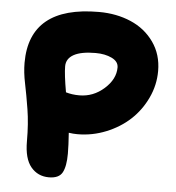

<svg xmlns="http://www.w3.org/2000/svg" viewBox="-52 -756 745 815"><g transform="rotate(5 321.0 -349.0)"><path d="M186 9.8Q138.7 9.8 109.4 -25.4Q80.1 -60.5 80.1 -134.8Q80.1 -210 70.3 -270.8Q60.5 -331.5 50.8 -378.2Q41 -424.8 41 -465.8Q41 -708 336.9 -708Q412.1 -708 473.4 -681.6Q534.7 -655.3 571.8 -602.8Q608.9 -550.3 608.9 -480Q608.9 -419.9 583 -365Q557.1 -310.1 514.2 -270.3Q471.2 -230.5 412.6 -206.8Q354 -183.1 291 -183.1Q272.5 -183.1 253.9 -186Q257.8 -132.3 257.8 -97.2Q257.8 -43.5 243.4 -16.8Q229 9.8 186 9.8ZM213.9 -465.8Q213.9 -431.2 227.1 -356Q253.4 -348.1 284.2 -348.1Q343.8 -348.1 389.9 -389.2Q436 -430.2 436 -480Q436 -505.4 407.2 -519.3Q378.4 -533.2 337.9 -533.2Q276.9 -533.2 245.4 -515.9Q213.9 -498.5 213.9 -465.8Z"/></g></svg>

Font: Shantell Sans Normal
Style: Regular
Weight: 800
Designer: Stephen Nixon, Anya Danilova, Shantell Martin
Foundry: Arrow Type
Version: Version 1.006;[559af2be0]